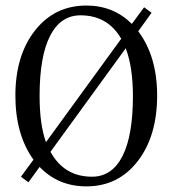

<svg xmlns="http://www.w3.org/2000/svg" viewBox="-20 -661 619 689"><path d="M82 -6.8 55.2 -26.9 100.1 -87.9Q35.2 -178.2 35.2 -317.9Q35.2 -461.9 105.5 -551.5Q175.8 -641.1 290 -641.1Q387.2 -641.1 453.1 -575.2L497.1 -634.8L523.9 -615.2L476.1 -548.8Q543.9 -458.5 543.9 -317.9Q543.9 -172.9 474.1 -82.5Q404.3 7.8 290 7.8Q189 7.8 122.1 -62ZM269 -606Q197.3 -606 159.7 -532.2Q122.1 -458.5 122.1 -316.9Q122.1 -213.4 145 -150.9L415 -522Q366.2 -606 269 -606ZM431.2 -487.8 161.1 -116.2Q210.4 -26.9 310.1 -26.9Q381.8 -26.9 419.4 -100.6Q457 -174.3 457 -315.9Q457 -419.9 431.2 -487.8Z"/></svg>

Font: Resagokr
Style: Regular
Weight: 500
Designer: gluk
Foundry: gluk
Version: Version 0.95